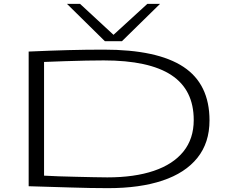

<svg xmlns="http://www.w3.org/2000/svg" viewBox="-20 -968 1189 998"><path d="M542 10Q452 10 346 6.5Q240 3 129 0V-700Q240 -705 333.5 -707.5Q427 -710 519 -710Q798 -710 933.5 -620.5Q1069 -531 1069 -342Q1069 -226 1006 -147.5Q943 -69 825 -29.5Q707 10 542 10ZM538 -46Q679 -46 779.5 -80Q880 -114 933.5 -180.5Q987 -247 987 -344Q987 -501 871 -577.5Q755 -654 519 -654Q482 -654 428.5 -653Q375 -652 317.5 -650Q260 -648 209 -646V-55Q242 -53 286 -51.5Q330 -50 377.5 -49Q425 -48 467 -47Q509 -46 538 -46ZM812 -948 614 -754H525L328 -948H396L570 -787L746 -948Z"/></svg>

Font: Georama ExtraExtended Light
Style: Regular
Weight: 300
Width: 8
Designer: Jean-Baptiste Levee
Foundry: Production Type
Version: Version 1.000